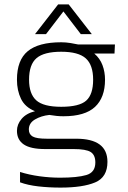

<svg xmlns="http://www.w3.org/2000/svg" viewBox="-20 -676 582 872"><path d="M139 -521 244 -656H292L397 -521H347L268 -624L189 -521ZM255 176Q202 176 154 170.5Q106 165 71 152V105Q112 118 159.5 124.5Q207 131 253 131Q331 131 372 119Q413 107 413 62Q413 28 392 14.5Q371 1 314 1H185Q119 1 88 -20Q57 -41 57 -82Q57 -111 78 -136Q99 -161 139 -171Q94 -189 75.5 -227Q57 -265 57 -314Q57 -403 106 -443.5Q155 -484 258 -484Q279 -484 300.5 -480.5Q322 -477 335 -474H502L500 -433H408Q434 -411 445.5 -380Q457 -349 457 -314Q457 -233 411.5 -190.5Q366 -148 268 -148Q252 -148 237 -149.5Q222 -151 204 -154Q167 -150 139 -133.5Q111 -117 111 -88Q111 -66 128.5 -56Q146 -46 193 -46H326Q468 -46 468 59Q468 129 412 152.5Q356 176 255 176ZM258 -191Q340 -191 371.5 -219Q403 -247 403 -314Q403 -381 369.5 -411Q336 -441 258 -441Q180 -441 146 -412Q112 -383 112 -314Q112 -250 144.5 -220.5Q177 -191 258 -191Z"/></svg>

Font: Kanit ExtraLight
Style: Regular
Weight: 275
Designer: Katatrad Team
Foundry: CadsonDemak
Version: Version 2.000; ttfautohint (v1.8.3)